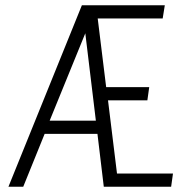

<svg xmlns="http://www.w3.org/2000/svg" viewBox="-20 -707 701 727"><path d="M604 -687H290L12 0H68L149 -200H349L373 0H628L635 -50H423L389 -327H538L545 -377H382L350 -637H596ZM343 -250H168L303 -581Z"/></svg>

Font: Secuela Light
Style: Italic
Weight: 300
Italic angle: -8°
Designer: Fernando Haro
Foundry: deFharo
Version: Version 1.708